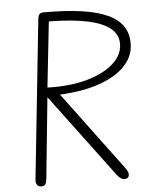

<svg xmlns="http://www.w3.org/2000/svg" viewBox="-64 -1059 926 1113"><g transform="rotate(-5 399.0 -502.0)"><path d="M130.5 0Q113 0 105.8 -12.2Q98.5 -24.5 100.5 -42L198 -969Q200 -986.5 206.8 -995.2Q213.5 -1004 235 -1004Q359 -1004 452 -991Q545 -978 606.5 -949Q668 -920 696 -873Q724 -826 717.5 -758.5Q711.5 -697.5 660.8 -645.8Q610 -594 515.8 -560.8Q421.5 -527.5 285 -520.5L624.5 -64.5Q636.5 -49 640 -37.2Q643.5 -25.5 641 -17.5Q639.5 -10 632.2 -5Q625 0 615 0Q606.5 0 595.2 -6.5Q584 -13 573 -27L211 -512L163.5 -41.5Q161.5 -24 156.2 -12Q151 0 130.5 0ZM216 -567.5Q346.5 -564 442.5 -590.2Q538.5 -616.5 593.5 -662.8Q648.5 -709 656 -764.5Q664.5 -827 621.2 -867.2Q578 -907.5 486.5 -927.5Q395 -947.5 257.5 -949Z"/></g></svg>

Font: Edu SA Hand
Style: Regular
Weight: 400
Designer: Tina and Corey Anderson, Eben Sorkin, Mirko Velimirovic
Foundry: Google for Education
Version: Version 2.000